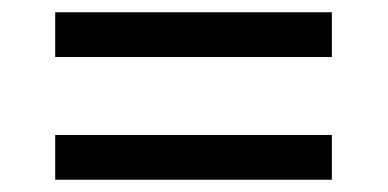

<svg xmlns="http://www.w3.org/2000/svg" viewBox="-20 -479 632 313"><path d="M70 -459H521V-386H70ZM70 -259H521V-186H70Z"/></svg>

Font: ubangla05
Style: Book
Weight: 400
Designer: Jelle Bosma - Monotype Design Team
Foundry: Monotype Imaging Inc.
Version: Version 2.003